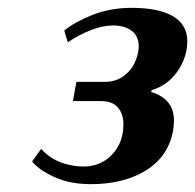

<svg xmlns="http://www.w3.org/2000/svg" viewBox="-20 -730 498 490"><path d="M62 -318 85 -350Q107 -326 135.5 -315.5Q164 -305 193 -305Q237 -305 266 -335.5Q295 -366 295 -413Q295 -439 281 -455.5Q267 -472 238 -472H166L175 -521H247Q275 -521 295 -535.5Q315 -550 324.5 -571.5Q334 -593 334 -612Q334 -638 316 -651.5Q298 -665 268 -665Q242 -665 211.5 -653Q181 -641 153 -622L144 -652Q169 -673 215 -691.5Q261 -710 316 -710Q385 -710 421.5 -688.5Q458 -667 458 -625Q458 -584 433 -548Q408 -512 367 -500L366 -495Q424 -478 424 -422Q424 -408 421 -393Q408 -329 351.5 -294.5Q295 -260 212 -260Q158 -260 118 -278.5Q78 -297 62 -318Z"/></svg>

Font: Trirong
Style: Bold Italic
Weight: 700
Italic angle: -12°
Designer: Katatrad Team
Foundry: CadsonDemak
Version: Version 1.001